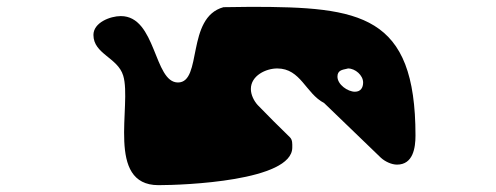

<svg xmlns="http://www.w3.org/2000/svg" viewBox="-20 -714 1450 561"><path d="M253 -612C253 -556 324 -546 340 -493C366 -408 288 -173 443 -173C517 -173 834 -185 834 -283C834 -294 835 -305 827 -313C812 -327 747 -392 733 -407C722 -419 713 -437 713 -454C713 -493 757 -514 790 -514C859 -514 873 -441 927 -413L1093 -253C1105 -242 1124 -233 1140 -233C1187 -233 1194 -282 1194 -318C1194 -672 1034 -694 713 -694C701 -694 645 -693 633 -693C523 -663 572 -473 500 -473C429 -473 437 -667 333 -667C302 -667 253 -648 253 -612ZM966 -490C966 -508 979 -510 993 -513C994 -513 996 -514 997 -514C1018 -514 1041 -494 1041 -473C1041 -458 1034 -446 1017 -446C996 -446 966 -467 966 -490Z"/></svg>

Font: CISF Camouflage Kit
Style: Ste
Weight: 400
Designer: Robert Jablonski, Jasper
Foundry: Cannot Into Space Fonts
Version: Version 1.27